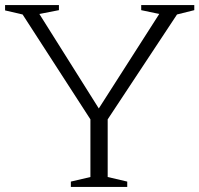

<svg xmlns="http://www.w3.org/2000/svg" viewBox="-27 -736 785 756"><path d="M397 -39 474 -21V0H252V-21L329 -39V-266L62 -679L-7 -695V-716H205V-696L128 -681L362 -309L600 -681L529 -696V-716H738V-696L670 -679L397 -266Z"/></svg>

Font: Afta serif
Style: Regular
Weight: 400
Designer: parq.ink
Foundry: Oriol Esparraguera Font
Version: Version 1.000